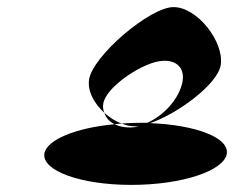

<svg xmlns="http://www.w3.org/2000/svg" viewBox="-20 -715 682 541"><path d="M105 -282C98 -234 207 -194 350 -194C493 -194 612 -234 619 -282C626 -327 532 -363 403 -368C480 -394 594 -478 602 -532C612 -597 536 -695 469 -695C402 -695 241 -557 231 -491C226 -457 246 -423 274 -397C271 -405 269 -413 271 -423C278 -468 372 -532 426 -542C480 -552 508 -519 490 -469C476 -428 438 -388 395 -369H377C359 -369 340 -368 323 -367C336 -361 349 -359 362 -359C365 -359 369 -359 372 -360L362 -357C340 -354 319 -357 303 -365C194 -355 111 -321 105 -282ZM274 -397C279 -383 288 -372 303 -365C309 -366 317 -366 323 -367C305 -373 289 -384 274 -397Z"/></svg>

Font: Ampere
Style: SCIta
Weight: 400
Version: Version 1